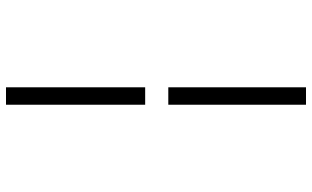

<svg xmlns="http://www.w3.org/2000/svg" viewBox="-220 -570 1040 640"><g transform="rotate(90 300.0 -250.0)"><path d="M271 -213.9H329.1V250H271ZM271 -291V-750H329.1V-291Z"/></g></svg>

Font: SourceCodePro-Regular
Style: Regular
Weight: 400
Monospace: yes
Designer: Paul D. Hunt
Foundry: Adobe Systems Incorporated
Version: Version 1.009;PS 1.000;hotconv 1.0.70;makeotf.lib2.5.5900